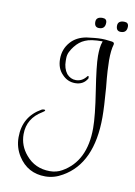

<svg xmlns="http://www.w3.org/2000/svg" viewBox="-76 -606 519 740"><g transform="rotate(10 183.5 -236.0)"><path d="M153 84Q84 84 47 26Q26 -7 26 -47Q26 -128 95 -167Q99 -169 104 -169Q109 -169 109 -167Q109 -163 100 -158Q43 -124 43 -62Q43 -17 73 18Q109 61 167 61Q193 61 214 49Q303 -1 303 -131Q303 -179 288 -275Q273 -371 273 -409Q273 -425 274.5 -439Q276 -453 281 -467Q234 -467 213 -457Q191 -448 174 -426Q166 -416 160 -404Q154 -392 154 -378V-368Q154 -339 169 -319Q184 -302 205 -302Q230 -302 247 -325L249 -326Q250 -326 251 -325Q252 -324 252 -318V-317Q237 -290 204 -290Q174 -290 153 -313Q131 -335 131 -372Q131 -411 156 -439Q178 -464 217 -471Q233 -473 247.5 -474.5Q262 -476 275 -476Q283 -476 289.5 -475.5Q296 -475 303 -474Q306 -474 316.5 -472.5Q327 -471 325 -462Q318 -440 318 -399Q318 -384 319.5 -358Q321 -332 325 -294Q331 -219 331 -179Q331 2 220 65Q188 84 153 84ZM343 -515Q325 -515 325 -536Q325 -556 350 -556Q367 -556 367 -540Q367 -515 343 -515ZM258 -515Q240 -515 240 -536Q240 -556 265 -556Q282 -556 282 -540Q282 -515 258 -515Z"/></g></svg>

Font: Puppies Play
Style: Regular
Weight: 400
Designer: Robert E. Leuschke
Foundry: Robert E. Leuschke
Version: Version 1.010; ttfautohint (v1.8.3)